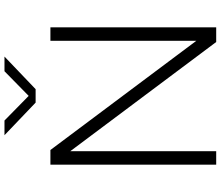

<svg xmlns="http://www.w3.org/2000/svg" viewBox="-84 -901 985 857"><g transform="rotate(-90 408.5 -472.5)"><path d="M102 0V-740H167.5L655 -88.5V-740H715V0H649.5L162 -651.5V0ZM379 -806 233.5 -945H299L409 -837L519 -945H584.5L439 -806Z"/></g></svg>

Font: Encode Sans Expanded Expanded Light
Style: Regular
Weight: 300
Width: 7
Designer: Multiple Designers
Foundry: Impallari Type
Version: Version 3.000; ttfautohint (v1.8.3) -l 8 -r 50 -G 200 -x 14 